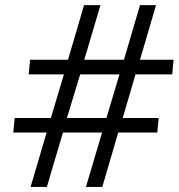

<svg xmlns="http://www.w3.org/2000/svg" viewBox="-20 -734 702 754"><path d="M163.1 -213.4H32.2L37.6 -270.5H179.7L231 -441.9H92.8L98.1 -499.5H247.1L310.1 -713.9H374.5L311 -499.5H466.8L529.8 -713.9H592.8L529.8 -499.5H661.6L656.2 -441.9H512.2L461.9 -270.5H603L597.7 -213.4H444.3L381.8 0H317.4L380.9 -213.4H227.1L164.1 0H100.1ZM397.9 -270.5 449.2 -441.9H294.9L242.7 -270.5Z"/></svg>

Font: Viking Open Sans
Style: Italic
Weight: 400
Italic angle: -12°
Foundry: Ascender Corporation
Version: Version 2.000